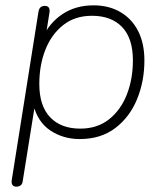

<svg xmlns="http://www.w3.org/2000/svg" viewBox="-20 -512 614 718"><path d="M41 186Q31 186 26.5 179.5Q22 173 24 161L124 -469Q126 -480 132 -485Q138 -490 148 -490Q158 -490 162.5 -483.5Q167 -477 165 -465L150 -371H139Q165 -427 214 -459.5Q263 -492 330 -492Q387 -492 430 -467Q473 -442 496.5 -396Q520 -350 520 -286Q520 -208 492.5 -141Q465 -74 411 -33Q357 8 278 8Q217 8 169 -23.5Q121 -55 104 -122H111L65 165Q64 175 58 180.5Q52 186 41 186ZM280 -31Q344 -31 388 -66Q432 -101 454.5 -159Q477 -217 477 -286Q477 -369 436.5 -411Q396 -453 324 -453Q260 -453 216 -418Q172 -383 149.5 -325.5Q127 -268 127 -198Q127 -116 167.5 -73.5Q208 -31 280 -31Z"/></svg>

Font: Nunito ExtraLight
Style: Italic
Weight: 200
Italic angle: -9°
Designer: Vernon Adams
Foundry: Vernon Adams
Version: Version 3.602